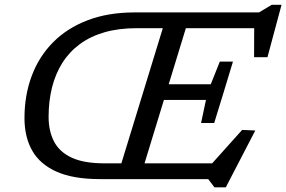

<svg xmlns="http://www.w3.org/2000/svg" viewBox="-20 -750 1199 804"><path d="M682 -698H778.5L565 0H468ZM543.5 -698H1064.5L1118 -730H1159L1100 -510.5H1044L1044.5 -662L1066.5 -632H553Q477 -632 417.5 -614.8Q358 -597.5 314 -565Q270 -532.5 241 -486.5Q212 -440.5 197.8 -383.5Q183.5 -326.5 183.5 -260.5Q183.5 -201 206.5 -157Q229.5 -113 280.8 -89.5Q332 -66 418 -66H894.5L841 -35.5L994 -206L1049 -203.5L925.5 34.5H878L852 0H398.5Q287 0 217.2 -31Q147.5 -62 115 -119Q82.5 -176 82.5 -255.5Q82.5 -351 112.8 -432Q143 -513 201.8 -572.5Q260.5 -632 346.5 -665Q432.5 -698 543.5 -698ZM877 -235H822L842.5 -331.5H609.5L630 -397H862.5L900.5 -492H955.5L916.5 -363.5Z"/></svg>

Font: Newsreader 9pt
Style: Italic
Weight: 400
Italic angle: -17°
Designer: Hugues Gentile
Foundry: Production Type
Version: Version 1.003